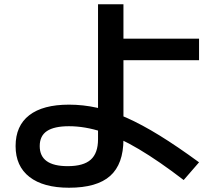

<svg xmlns="http://www.w3.org/2000/svg" viewBox="-20 -826 1040 899"><path d="M303 53Q183 53 118 2.5Q53 -48 53 -142Q53 -237 117 -286.5Q181 -336 303 -336Q369 -336 434.5 -321.5Q500 -307 572 -275Q644 -243 727.5 -191.5Q811 -140 912 -66L840 17Q724 -72 630.5 -127.5Q537 -183 457 -209Q377 -235 303 -235Q234 -235 200 -212.5Q166 -190 166 -142Q166 -48 297 -48Q371 -48 405 -78.5Q439 -109 439 -174V-806H558V-645H912V-544H558V-174Q558 -58 496 -2.5Q434 53 303 53Z"/></svg>

Font: M PLUS 1 SemiBold
Style: Regular
Weight: 600
Designer: Coji Morishita
Foundry: UNDERFOREST DESIGN
Version: Version 1.001